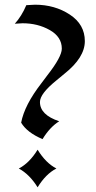

<svg xmlns="http://www.w3.org/2000/svg" viewBox="-20 -801 408 817"><path d="M129 -781Q213 -781 277 -739Q341 -697 341 -626Q341 -556 254 -487L219 -458Q150 -402 150 -367Q150 -312 232 -285Q192 -260 161 -209Q95 -237 70 -279Q84 -354 157 -448L181 -480Q243 -559 243 -594Q243 -644 192 -673Q141 -702 76 -702Q73 -702 43 -700Q72 -732 92 -779Q118 -781 129 -781ZM220 -84Q175 -61 140 -4Q106 -59 60 -84Q105 -107 140 -164Q175 -107 220 -84Z"/></svg>

Font: Pochaevsk Unicode
Style: Normal
Weight: 400
Version: Version 1.1